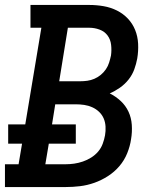

<svg xmlns="http://www.w3.org/2000/svg" viewBox="-27 -755 647 775"><path d="M-7 0V-92H48L62 -175H6V-253H75L140 -643H96V-735H333Q363 -735 391.5 -730Q420 -725 445 -712.5Q470 -700 489 -680Q508 -660 518.5 -634Q529 -608 530.5 -578.5Q532 -549 527 -519Q523 -497 515 -475Q507 -453 492 -434Q477 -415 457 -401Q437 -387 416 -378Q440 -366 460 -347.5Q480 -329 491.5 -304.5Q503 -280 505 -251Q507 -222 502 -193Q498 -165 486.5 -136.5Q475 -108 455 -84.5Q435 -61 408.5 -44Q382 -27 353.5 -17Q325 -7 296 -3.5Q267 0 238 0ZM297 -427Q311 -427 325.5 -429Q340 -431 354 -437Q368 -443 380 -453Q392 -463 400.5 -475.5Q409 -488 413.5 -502.5Q418 -517 421 -531Q424 -552 421.5 -574Q419 -596 407 -612Q395 -628 375 -635.5Q355 -643 333 -643H247L212 -427ZM156 -92H238Q255 -92 272.5 -94.5Q290 -97 307.5 -103Q325 -109 341 -119Q357 -129 369 -143Q381 -157 387.5 -174.5Q394 -192 397 -209Q400 -226 399 -244Q398 -262 391.5 -277Q385 -292 373 -303.5Q361 -315 345.5 -322Q330 -329 313 -331.5Q296 -334 278 -334H196L183 -253H279V-175H170Z"/></svg>

Font: Iosevka Slab Semibold Extended
Style: Italic
Weight: 600
Width: 7
Italic angle: -9°
Monospace: yes
Designer: Belleve Invis
Foundry: Belleve Invis
Version: Version 11.1.0; ttfautohint (v1.8.3)